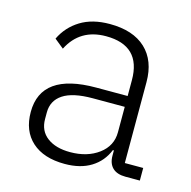

<svg xmlns="http://www.w3.org/2000/svg" viewBox="-88 -637 731 736"><g transform="rotate(15 277.5 -268.5)"><path d="M54 -146Q54 -301 272 -301H397V-364Q397 -501 258 -501Q155 -501 110 -412L73 -442Q97 -492 144 -521Q191 -550 260 -550Q353 -550 403 -503Q453 -456 453 -371V-50H526V0H469Q435 0 417.5 -17Q400 -34 400 -65V-86H396Q377 -39 335 -13Q293 13 231 13Q147 13 100.5 -29Q54 -71 54 -146ZM397 -157V-258H270Q191 -258 152.5 -232.5Q114 -207 114 -160V-134Q114 -87 148 -61.5Q182 -36 239 -36Q307 -36 352 -69.5Q397 -103 397 -157Z"/></g></svg>

Font: IBM Plex Sans JP Light
Style: Regular
Weight: 300
Designer: Mike Abbink; Paul van der Laan; Pieter van Rosmalen; Wujin Sim; Yejin Wi; Jinhee Kim; Boomi Park; Yona Kim; Kichan Ma
Foundry: Sandoll Inc.
Version: Version 1.002